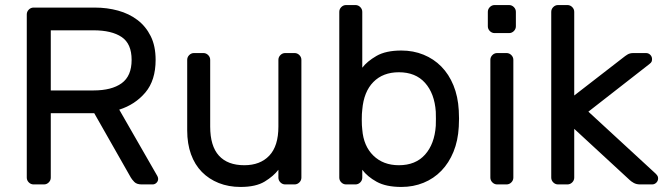

<svg xmlns="http://www.w3.org/2000/svg" viewBox="-20 -730 2638 760"><path d="M355 -700Q404 -700 447.5 -688Q491 -676 524 -651Q557 -626 576.5 -587Q596 -548 596 -493Q596 -412 555.5 -364Q515 -316 452 -296L603 -33Q606 -27 606 -22Q606 -13 599.5 -6.5Q593 0 584 0H541Q521 0 511.5 -10Q502 -20 498 -27L353 -282H181V-27Q181 -16 173 -8Q165 0 154 0H113Q102 0 94 -8Q86 -16 86 -27V-673Q86 -684 94 -692Q102 -700 113 -700ZM181 -372H350Q422 -372 461.5 -400.5Q501 -429 501 -493Q501 -557 461.5 -583.5Q422 -610 350 -610H181Z M721 -493Q721 -504 729 -512Q737 -520 748 -520H785Q796 -520 804 -512Q812 -504 812 -493V-229Q812 -152 846.5 -114Q881 -76 947 -76Q1010 -76 1046 -114Q1082 -152 1082 -229V-493Q1082 -504 1090 -512Q1098 -520 1109 -520H1146Q1157 -520 1165 -512Q1173 -504 1173 -493V-27Q1173 -16 1165 -8Q1157 0 1146 0H1109Q1098 0 1090 -8Q1082 -16 1082 -27V-58Q1063 -33 1028 -11.5Q993 10 932 10Q885 10 846 -5.5Q807 -21 779 -49.5Q751 -78 736 -119.5Q721 -161 721 -214Z M1569 -530Q1616 -530 1656.5 -513.5Q1697 -497 1727 -466.5Q1757 -436 1775 -392Q1793 -348 1796 -293Q1797 -278 1797 -260.5Q1797 -243 1796 -228Q1793 -173 1775 -129Q1757 -85 1727 -54Q1697 -23 1656.5 -6.5Q1616 10 1569 10Q1508 10 1471 -10.5Q1434 -31 1414 -58V-27Q1414 -16 1406 -8Q1398 0 1387 0H1350Q1339 0 1331 -8Q1323 -16 1323 -27V-683Q1323 -694 1331 -702Q1339 -710 1350 -710H1387Q1398 -710 1406 -702Q1414 -694 1414 -683V-462Q1433 -487 1470 -508.5Q1507 -530 1569 -530ZM1414 -217Q1419 -152 1458 -114Q1497 -76 1559 -76Q1625 -76 1662.5 -118Q1700 -160 1705 -232Q1706 -260 1705 -288Q1700 -360 1662.5 -402Q1625 -444 1559 -444Q1496 -444 1458 -405.5Q1420 -367 1414 -296Q1412 -281 1412 -256.5Q1412 -232 1414 -217Z M2012 -27Q2012 -16 2004 -8Q1996 0 1985 0H1948Q1937 0 1929 -8Q1921 -16 1921 -27V-493Q1921 -504 1929 -512Q1937 -520 1948 -520H1985Q1996 -520 2004 -512Q2012 -504 2012 -493ZM2022 -626Q2022 -615 2014 -607Q2006 -599 1995 -599H1938Q1927 -599 1919 -607Q1911 -615 1911 -626V-683Q1911 -694 1919 -702Q1927 -710 1938 -710H1995Q2006 -710 2014 -702Q2022 -694 2022 -683Z M2253 -220V-27Q2253 -16 2245 -8Q2237 0 2226 0H2189Q2178 0 2170 -8Q2162 -16 2162 -27V-683Q2162 -694 2170 -702Q2178 -710 2189 -710H2226Q2237 -710 2245 -702Q2253 -694 2253 -683V-352L2448 -503Q2454 -508 2463.5 -514Q2473 -520 2487 -520H2537Q2547 -520 2554 -513Q2561 -506 2561 -496Q2561 -491 2559.5 -486.5Q2558 -482 2550 -476L2309 -288L2575 -43Q2581 -37 2583 -33Q2585 -29 2585 -24Q2585 -14 2578 -7Q2571 0 2561 0H2514Q2499 0 2488.5 -6Q2478 -12 2473 -17Z"/></svg>

Font: Rubik
Style: Regular
Weight: 400
Designer: Hubert & Fischer
Foundry: Hubert & Fischer
Version: Version 1.002; ttfautohint (v1.6)